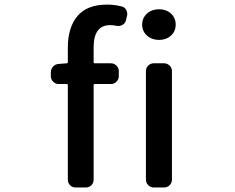

<svg xmlns="http://www.w3.org/2000/svg" viewBox="-20 -830 1040 850"><path d="M275.4 -549.8Q280.3 -549.8 280.3 -554.7V-619.1Q280.3 -708 322.8 -758.8Q365.2 -809.6 454.1 -809.6Q486.3 -809.6 517.6 -801.8Q532.2 -798.8 539.1 -785.6Q545.9 -772.5 542 -757.8L537.1 -738.3Q533.2 -725.6 521 -719.2Q508.8 -712.9 495.1 -715.8Q480.5 -718.8 467.8 -718.8Q394.5 -718.8 394.5 -620.1V-554.7Q394.5 -549.8 399.4 -549.8H470.7Q485.4 -549.8 495.6 -539.6Q505.9 -529.3 505.9 -515.6V-492.2Q505.9 -478.5 495.6 -468.3Q485.4 -458 470.7 -458H399.4Q394.5 -458 394.5 -453.1V-35.2Q394.5 -20.5 384.8 -10.3Q375 0 360.4 0H314.5Q299.8 0 290 -10.3Q280.3 -20.5 280.3 -35.2V-453.1Q280.3 -458 275.4 -458H239.3Q225.6 -458 215.3 -468.3Q205.1 -478.5 205.1 -492.2V-509.8Q205.1 -524.4 214.8 -535.2Q224.6 -545.9 239.3 -546.9ZM609.4 -720.7Q609.4 -751 630.9 -770Q652.3 -789.1 684.1 -789.1Q715.8 -789.1 736.8 -770Q757.8 -751 757.8 -720.7Q757.8 -691.4 736.8 -672.4Q715.8 -653.3 684.1 -653.3Q652.3 -653.3 630.9 -672.4Q609.4 -691.4 609.4 -720.7ZM660.2 0Q646.5 0 636.2 -10.3Q626 -20.5 626 -35.2V-515.6Q626 -529.3 636.2 -539.6Q646.5 -549.8 660.2 -549.8H706.1Q720.7 -549.8 731 -539.6Q741.2 -529.3 741.2 -515.6V-35.2Q741.2 -20.5 731 -10.3Q720.7 0 706.1 0Z"/></svg>

Font: Gen Jyuu Gothic L Monospace Medium
Style: Regular
Weight: 500
Designer: [Source Han Sans]
Ryoko NISHIZUKA  (kana & ideographs); Paul D. Hunt (Latin, Greek & Cyrillic); Wenlong ZHANG  (bopomofo
Version: Version 1.002.20150607